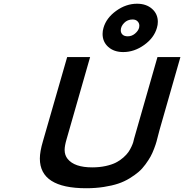

<svg xmlns="http://www.w3.org/2000/svg" viewBox="-20 -1000 988 1030"><path d="M715.3 -980Q764.6 -980 795.7 -952.6Q826.7 -925.3 826.7 -882.8Q826.7 -866.7 821.8 -850.6Q806.6 -796.9 753.4 -758.8Q700.2 -720.7 641.1 -720.7Q591.8 -720.7 561 -748Q530.3 -775.4 530.3 -817.9Q530.3 -834.5 535.2 -850.6Q550.3 -903.8 603.3 -941.9Q656.2 -980 715.3 -980ZM691.4 -895.5Q664.1 -895.5 646 -877Q627.9 -858.4 627.9 -837.4Q627.9 -823.2 637.5 -814.2Q647 -805.2 665.5 -805.2Q687 -805.2 704.1 -819.6Q721.2 -834 726.1 -850.6Q727.5 -856.4 727.5 -861.8Q727.5 -876 717.8 -885.7Q708 -895.5 691.4 -895.5ZM442.4 9.8Q193.8 9.8 193.8 -149.4Q193.8 -187 210.4 -242.7L340.3 -693.8H463.4L337.4 -253.9Q326.7 -217.8 326.7 -195.8Q326.7 -167.5 342.8 -147.5Q379.4 -102.1 474.6 -102.1Q513.7 -102.1 546.9 -109.4Q580.1 -116.7 602.1 -127.9Q624 -139.2 641.6 -154.8Q659.2 -170.4 668.7 -184.1Q678.2 -197.8 685.3 -213.4Q692.4 -229 694.6 -236.8Q696.8 -244.6 698.2 -251.5Q698.7 -253.4 698.7 -253.9L824.7 -693.8H947.8L836.4 -304.7Q834.5 -297.9 829.1 -276.9Q823.7 -255.9 819.8 -241.2Q815.9 -226.6 806.6 -202.1Q797.4 -177.7 787.4 -159.7Q777.3 -141.6 760.3 -118.2Q743.2 -94.7 723.6 -77.9Q704.1 -61 675.5 -43.5Q647 -25.9 614 -14.9Q581.1 -3.9 536.9 2.9Q492.7 9.8 442.4 9.8Z"/></svg>

Font: Cantarell
Style: Bold Italic
Weight: 700
Italic angle: -16°
Designer: Dave Crossland
Version: Version 1.004